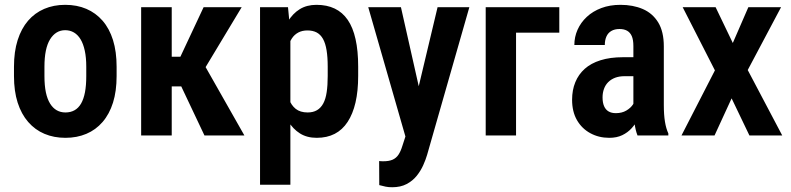

<svg xmlns="http://www.w3.org/2000/svg" viewBox="-20 -558 3258 791"><path d="M37.6 -244.6V-283.2Q37.6 -345.2 52.7 -392.8Q67.9 -440.4 95.7 -472.7Q123.5 -504.9 162.4 -521.5Q201.2 -538.1 248.5 -538.1Q296.9 -538.1 335.7 -521.5Q374.5 -504.9 402.6 -472.7Q430.7 -440.4 445.6 -392.8Q460.4 -345.2 460.4 -283.2V-244.6Q460.4 -182.6 445.6 -135.3Q430.7 -87.9 402.6 -55.4Q374.5 -22.9 335.7 -6.6Q296.9 9.8 249.5 9.8Q202.1 9.8 163.3 -6.6Q124.5 -22.9 96.2 -55.4Q67.9 -87.9 52.7 -135.3Q37.6 -182.6 37.6 -244.6ZM163.1 -283.2V-244.6Q163.1 -206.1 168.9 -178Q174.8 -149.9 186.3 -131.3Q197.8 -112.8 213.6 -103.8Q229.5 -94.7 249.5 -94.7Q271 -94.7 287.1 -103.8Q303.2 -112.8 314 -131.3Q324.7 -149.9 330.1 -178Q335.4 -206.1 335.4 -244.6V-283.2Q335.4 -320.8 329.3 -349.1Q323.2 -377.4 312 -396Q300.8 -414.6 284.7 -424.1Q268.6 -433.6 248.5 -433.6Q229 -433.6 213.4 -424.1Q197.8 -414.6 186.3 -396Q174.8 -377.4 168.9 -349.1Q163.1 -320.8 163.1 -283.2Z M687.5 -528.3V0H561.5V-528.3ZM975.6 -528.3 779.3 -202.1H661.6L645 -324.2H723.1L818.8 -528.3ZM822.3 0 715.8 -225.1 820.3 -293.5 986.8 0Z M1176.3 -426.8V203.1H1051.3V-528.3H1166.5ZM1455.6 -283.7V-245.1Q1455.6 -183.1 1444.6 -135.7Q1433.6 -88.4 1412.1 -55.7Q1390.6 -22.9 1358.9 -6.6Q1327.1 9.8 1284.7 9.8Q1244.6 9.8 1215.8 -8.3Q1187 -26.4 1167 -59.1Q1147 -91.8 1135.3 -135.7Q1123.5 -179.7 1117.7 -231V-290.5Q1123 -345.2 1134.5 -390.6Q1146 -436 1166 -469.2Q1186 -502.4 1215.1 -520.3Q1244.1 -538.1 1283.7 -538.1Q1326.7 -538.1 1358.9 -522.7Q1391.1 -507.3 1412.6 -476.1Q1434.1 -444.8 1444.8 -396.7Q1455.6 -348.6 1455.6 -283.7ZM1330.1 -245.1V-283.7Q1330.1 -322.8 1325.4 -351.1Q1320.8 -379.4 1310.8 -397.5Q1300.8 -415.5 1284.9 -424.1Q1269 -432.6 1246.6 -432.6Q1225.1 -432.6 1209 -424.1Q1192.9 -415.5 1182.6 -399.9Q1172.4 -384.3 1166.3 -362.5Q1160.2 -340.8 1159.2 -314.5V-206.5Q1161.6 -175.3 1170.7 -149.9Q1179.7 -124.5 1198.2 -109.6Q1216.8 -94.7 1247.6 -94.7Q1270 -94.7 1285.9 -104Q1301.8 -113.3 1311.8 -131.8Q1321.8 -150.4 1325.9 -178.7Q1330.1 -207 1330.1 -245.1Z M1670.9 -59.1 1782.7 -528.3H1913.6L1739.7 79.6Q1733.9 99.6 1723.6 122.6Q1713.4 145.5 1696.8 166.3Q1680.2 187 1655.3 200.2Q1630.4 213.4 1595.7 213.4Q1580.1 213.4 1568.4 210.9Q1556.6 208.5 1542.5 204.6L1542 105.5Q1546.4 106 1550.8 106.2Q1555.2 106.4 1559.1 106.4Q1582.5 106.4 1597.4 99.9Q1612.3 93.3 1621.6 79.3Q1630.9 65.4 1637.7 43ZM1631.8 -528.3 1718.8 -142.1 1738.3 -1.5 1652.8 13.2 1497.1 -528.3Z M2284.2 -528.3V-423.3H2106V0H1981V-528.3Z M2589.4 -114.3V-368.2Q2589.4 -394 2582.8 -409.2Q2576.2 -424.3 2563.5 -431.4Q2550.8 -438.5 2532.2 -438.5Q2512.2 -438.5 2498.5 -430.4Q2484.9 -422.4 2478.3 -407.5Q2471.7 -392.6 2471.7 -372.6H2346.2Q2346.2 -405.8 2359.4 -435.5Q2372.6 -465.3 2397.5 -488.5Q2422.4 -511.7 2457.5 -524.9Q2492.7 -538.1 2536.1 -538.1Q2587.9 -538.1 2628.2 -520.8Q2668.5 -503.4 2691.7 -465.6Q2714.8 -427.7 2714.8 -366.7V-125.5Q2714.8 -85 2719.5 -56.6Q2724.1 -28.3 2733.4 -8.3V0H2606.4Q2598.1 -20.5 2593.8 -52Q2589.4 -83.5 2589.4 -114.3ZM2605.5 -322.3 2606 -244.1H2553.2Q2531.2 -244.1 2514.4 -237.8Q2497.6 -231.4 2485.8 -219.7Q2474.1 -208 2468.3 -191.9Q2462.4 -175.8 2462.4 -156.7Q2462.4 -134.8 2468.8 -120.4Q2475.1 -106 2487.3 -98.9Q2499.5 -91.8 2517.1 -91.8Q2542 -91.8 2560.3 -102.5Q2578.6 -113.3 2588.1 -128.2Q2597.7 -143.1 2595.2 -156.2L2623.5 -105.5Q2618.7 -87.4 2608.4 -67.4Q2598.1 -47.4 2582.3 -29.8Q2566.4 -12.2 2543.7 -1.2Q2521 9.8 2490.2 9.8Q2446.8 9.8 2411.9 -9.3Q2377 -28.3 2356.9 -63.2Q2336.9 -98.1 2336.9 -147Q2336.9 -187 2350.1 -219.2Q2363.3 -251.5 2388.9 -274.4Q2414.6 -297.4 2454.1 -309.8Q2493.7 -322.3 2546.9 -322.3Z M2928.2 -528.3 2999 -380.9 3063 -528.3H3197.8L3060.5 -269.5L3202.6 0H3067.4L2994.1 -152.8L2923.8 0H2787.6L2925.3 -268.1L2792.5 -528.3Z"/></svg>

Font: Roboto Condensed SemiBold
Style: Regular
Weight: 600
Designer: Christian Robertson
Foundry: Google
Version: Version 3.008; 2023